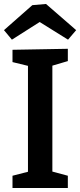

<svg xmlns="http://www.w3.org/2000/svg" viewBox="-23 -948 404 968"><path d="M319 -640 241 -617V-83L319 -62V0H40V-62L118 -82V-616L40 -635V-697L319 -702ZM37 -748 -3 -796 140 -922 209 -928 361 -796 320 -748 177 -837Z"/></svg>

Font: Bitter SemiBold
Style: Regular
Weight: 600
Designer: Sol Matas, and Bitter project Authors
Foundry: Sol Matas
Version: Version 2.001